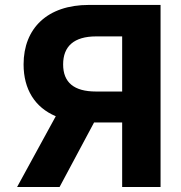

<svg xmlns="http://www.w3.org/2000/svg" viewBox="-20 -747 725 767"><path d="M621.4 0V-727.3H334.9C169.7 -727.3 74.2 -634.2 74.2 -489.7C74.2 -390.6 119.3 -317.8 202.8 -282.7L48.3 0H218L355.8 -257.8H370.7H468V0ZM232.2 -489.7C232.2 -562.1 275.6 -601.6 364.3 -601.6H468V-381.4H363.6C275.6 -381.4 232.2 -417.6 232.2 -489.7Z"/></svg>

Font: Margiela Sans
Style: Bold
Weight: 700
Designer: Stefan Endress, Andreas Faust
Version: Version 1.100;FEAKit 1.0